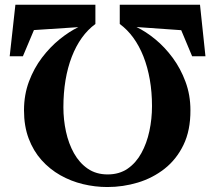

<svg xmlns="http://www.w3.org/2000/svg" viewBox="-20 -772 888 792"><path d="M805 -752.5 827.5 -540H772.5L727.5 -647.5L543 -660.5Q581.5 -642 620.5 -610Q659.5 -578 692.2 -533.8Q725 -489.5 745.2 -434.8Q765.5 -380 765.5 -317.5Q766 -234.5 737 -174.5Q708 -114.5 659 -76Q610 -37.5 548.8 -19Q487.5 -0.5 423 -0.5Q372 -0.5 322.2 -12.5Q272.5 -24.5 228.8 -49.2Q185 -74 151.2 -111.8Q117.5 -149.5 98.2 -200.8Q79 -252 79 -317Q79 -381 99.5 -435.8Q120 -490.5 153.2 -534.2Q186.5 -578 225.8 -609.8Q265 -641.5 303 -660L120 -648L74.5 -540H20L43.5 -752.5H373.5V-673Q342 -650 317.5 -615.8Q293 -581.5 276 -537.5Q259 -493.5 250.2 -441Q241.5 -388.5 241.5 -329.5Q241.5 -278.5 252.2 -229Q263 -179.5 285.2 -139.8Q307.5 -100 342 -76.2Q376.5 -52.5 424 -52.5Q472 -52.5 506.5 -76.2Q541 -100 563.2 -140.5Q585.5 -181 596.2 -231.2Q607 -281.5 607 -334.5Q607 -392 598 -443.5Q589 -495 571.8 -538.8Q554.5 -582.5 529.8 -616.5Q505 -650.5 474 -673V-752.5Z"/></svg>

Font: Merriweather 72pt ExtraBold
Style: Regular
Weight: 800
Version: Version 2.100